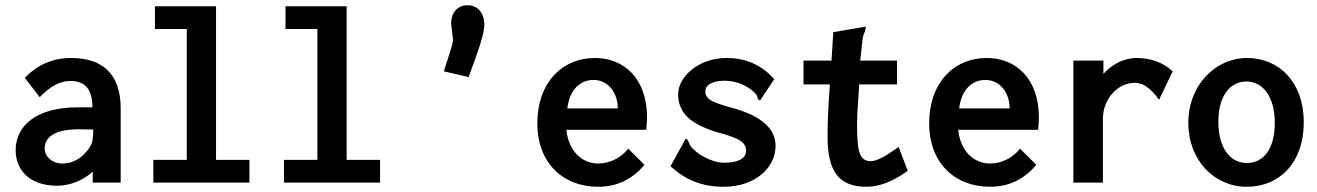

<svg xmlns="http://www.w3.org/2000/svg" viewBox="-20 -699 5040 735"><path d="M132 -327C171 -368 210 -389 248 -389C306 -389 333 -359 334 -288H275C123 -288 40 -220 40 -124C40 -51 90 12 199 12C248 12 300 -9 335 -42V0H442V-284C442 -418 370 -477 252 -477C182 -477 123 -451 75 -401ZM337 -203C337 -174 334 -155 329 -145C317 -122 281 -73 219 -73C181 -73 151 -99 151 -130C151 -167 178 -207 296 -204L337 -203Z M573 -588H695V-87H567V0H935V-87H807V-675H573Z M1073 -588H1195V-87H1067V0H1435V-87H1307V-675H1073Z M1714 -550C1714 -537 1710 -523 1705 -507L1679 -426L1774 -404L1802 -481C1823 -540 1834 -581 1834 -603C1834 -656 1803 -679 1770 -679C1736 -679 1707 -656 1707 -608Z M2258 -477C2131 -477 2037 -382 2037 -227C2037 -74 2136 16 2270 16C2340 16 2399 -11 2447 -68L2385 -130C2356 -93 2312 -73 2270 -73C2214 -73 2158 -113 2148 -202H2454C2455 -217 2457 -233 2457 -249C2457 -399 2368 -477 2258 -477ZM2152 -284C2159 -350 2197 -393 2252 -393C2309 -393 2345 -343 2345 -284Z M2944 -396C2893 -453 2832 -477 2761 -477C2654 -477 2576 -405 2576 -338C2576 -271 2619 -232 2692 -204C2710 -197 2728 -192 2746 -187C2812 -168 2836 -153 2836 -122C2836 -92 2805 -76 2752 -76C2704 -76 2642 -111 2621 -144C2615 -158 2613 -167 2605 -168L2547 -63C2605 -8 2672 16 2750 16C2871 16 2949 -57 2949 -141C2949 -204 2898 -254 2787 -285C2715 -305 2680 -316 2680 -349C2680 -379 2716 -390 2756 -390C2803 -390 2853 -365 2876 -336C2880 -328 2880 -315 2890 -315Z M3163 -467H3056V-376H3157C3150 -285 3148 -219 3148 -175C3148 -41 3193 16 3297 16C3348 16 3401 -6 3455 -45L3420 -137C3374 -102 3336 -82 3314 -82C3268 -82 3261 -123 3261 -225C3261 -275 3267 -328 3269 -376H3414V-467H3273L3283 -557C3287 -572 3294 -580 3294 -597L3170 -576Z M3758 -477C3631 -477 3537 -382 3537 -227C3537 -74 3636 16 3770 16C3840 16 3899 -11 3947 -68L3885 -130C3856 -93 3812 -73 3770 -73C3714 -73 3658 -113 3648 -202H3954C3955 -217 3957 -233 3957 -249C3957 -399 3868 -477 3758 -477ZM3652 -284C3659 -350 3697 -393 3752 -393C3809 -393 3845 -343 3845 -284Z M4089 0H4202V-244C4202 -319 4257 -382 4325 -382C4355 -382 4385 -362 4417 -317L4469 -426C4432 -461 4383 -477 4330 -477C4281 -477 4234 -450 4204 -416V-467H4089Z M4754 -477C4631 -477 4529 -371 4529 -229C4529 -86 4628 16 4753 16C4878 16 4971 -76 4971 -231C4971 -386 4875 -477 4754 -477ZM4860 -229C4860 -130 4818 -75 4753 -75C4686 -75 4644 -137 4644 -233C4644 -329 4687 -387 4751 -387C4814 -387 4860 -330 4860 -229Z"/></svg>

Font: Inconsolata
Style: Bold
Weight: 700
Monospace: yes
Designer: Raph Levien, Kirill Tkachev(cyreal.org)
Foundry: Raph Levien, Kirill Tkachev(cyreal.org)
Version: Version 1.014